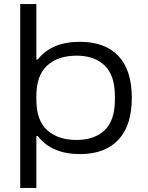

<svg xmlns="http://www.w3.org/2000/svg" viewBox="-20 -743 726 941"><path d="M79.1 178.2V-723.1H158.2V-451.2H165Q232.4 -538.1 372.1 -538.1Q494.6 -538.1 560.3 -468.5Q626 -398.9 626 -264.2Q626 -128.4 560.3 -58.1Q494.6 12.2 372.1 12.2Q233.4 12.2 165 -76.2H158.2V178.2ZM355 -57.1Q442.4 -57.1 492.7 -104.7Q543 -152.3 543 -253.9V-272Q543 -374 492.7 -422.1Q442.4 -470.2 356 -470.2Q264.2 -470.2 211.2 -421.9Q158.2 -373.5 158.2 -271V-254.9Q158.2 -152.8 211.2 -105Q264.2 -57.1 355 -57.1Z"/></svg>

Font: Archivo Expanded Light
Style: Regular
Weight: 300
Width: 7
Designer: Hector Gatti
Foundry: Omnibus-Type
Version: Version 2.001